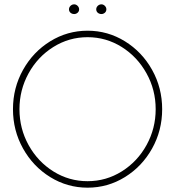

<svg xmlns="http://www.w3.org/2000/svg" viewBox="-20 -855 810 888"><path d="M385 13Q291.5 13 212.2 -36Q133 -85 86.5 -168.2Q40 -251.5 40 -350Q40 -448.5 86.5 -531.8Q133 -615 212.2 -664Q291.5 -713 385 -713Q478.5 -713 557.8 -664Q637 -615 683.5 -531.8Q730 -448.5 730 -350Q730 -251.5 683.5 -168.2Q637 -85 557.8 -36Q478.5 13 385 13ZM385 -17Q471 -17 543.5 -62.5Q616 -108 658 -184.5Q700 -261 700 -350Q700 -439.5 657.5 -516Q615 -592.5 542.8 -637.8Q470.5 -683 385 -683Q299 -683 226.5 -637.5Q154 -592 112 -515.5Q70 -439 70 -350Q70 -260 112.5 -183.5Q155 -107 227.2 -62Q299.5 -17 385 -17ZM323 -790Q316.5 -790 311 -792.8Q305.5 -795.5 302.2 -800.5Q299 -805.5 299 -812Q299 -818 302.2 -823.2Q305.5 -828.5 311 -831.8Q316.5 -835 323 -835Q329 -835 334.2 -831.8Q339.5 -828.5 342.8 -823.2Q346 -818 346 -812Q346 -805.5 342.8 -800.5Q339.5 -795.5 334.2 -792.8Q329 -790 323 -790ZM449 -790Q442.5 -790 437 -792.8Q431.5 -795.5 428.2 -800.5Q425 -805.5 425 -812Q425 -818 428.2 -823.2Q431.5 -828.5 437 -831.8Q442.5 -835 449 -835Q455 -835 460.2 -831.8Q465.5 -828.5 468.8 -823.2Q472 -818 472 -812Q472 -805.5 468.8 -800.5Q465.5 -795.5 460.2 -792.8Q455 -790 449 -790Z"/></svg>

Font: Urbanist
Style: Regular
Weight: 400
Designer: Corey Hu
Foundry: Corey Hu
Version: Version 1.2; befe77262ef67d88f1d94aa3d2e49ef1327b4483